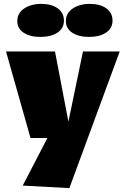

<svg xmlns="http://www.w3.org/2000/svg" viewBox="-20 -775 636 988"><path d="M11 0ZM596 -510 337 193 97 180 224 -65H137L11 -510H263L332 -149L407 -510ZM559 -669Q559 -629 525.5 -607Q492 -585 438 -585Q385 -585 352 -606.5Q319 -628 319 -667Q319 -707 354 -731Q389 -755 443 -755Q495 -755 527 -732Q559 -709 559 -669ZM309 -669Q309 -629 275.5 -607Q242 -585 188 -585Q135 -585 102 -606.5Q69 -628 69 -667Q69 -707 104 -731Q139 -755 193 -755Q245 -755 277 -732Q309 -709 309 -669Z"/></svg>

Font: Sansita Black
Style: Regular
Weight: 900
Designer: Pablo Cosgaya
Foundry: Omnibus-Type
Version: Version 1.006; ttfautohint (v1.5)